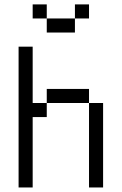

<svg xmlns="http://www.w3.org/2000/svg" viewBox="-20 -832 540 852"><path d="M375 -750V-812.5H312.5V-750H187.5V-687.5H312.5V-750ZM62.5 -625Q62.5 -625 62.5 0H125V-312.5H187.5V-375H125Q125 -375 125 -625ZM375 -375Q375 -375 375 0H437.5Q437.5 0 437.5 -375ZM187.5 -375H375V-437.5H187.5ZM187.5 -750V-812.5H125V-750Z"/></svg>

Font: UnifontExMono
Style: Regular
Weight: 500
Version: Version 15.0.06